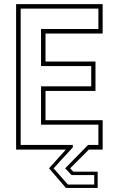

<svg xmlns="http://www.w3.org/2000/svg" viewBox="-20 -720 572 924"><path d="M297.5 184.5 216 90 297 0H57.5V-700H474V-558.5H199V-424H439.5V-282.5H199V-141.5H474V0H407.5L317.5 90L332.5 106H450V184.5ZM306.5 168H433.5V122.5H324.5L293.5 90L404 -22.5H453.5V-120H177.5V-304.5H419V-402H177.5V-580.5H453.5V-678.5H79.5V-22.5H330.5V-11L238 90Z"/></svg>

Font: Tourney Thin ExtraLight
Style: Regular
Weight: 250
Version: Version 1.015